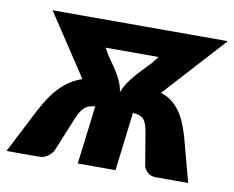

<svg xmlns="http://www.w3.org/2000/svg" viewBox="-101 -598 828 678"><g transform="rotate(10 313.0 -259.0)"><path d="M463.5 -297Q486 -289.5 502.5 -276.8Q519 -264 531.5 -246.8Q544 -229.5 553.2 -207.8Q562.5 -186 570 -160.5L613 0H496.5Q479 0 468.2 -9.5Q457.5 -19 453.5 -30.5L433.5 -150Q430.5 -167 426.5 -178.2Q422.5 -189.5 416 -196.2Q409.5 -203 400.5 -206Q391.5 -209 378 -210L352.5 0H217L243 -209.5Q230.5 -208.5 221.2 -205.2Q212 -202 204.5 -195.2Q197 -188.5 190.5 -177.5Q184 -166.5 177.5 -150L128.5 -30.5Q122 -19 108.8 -9.5Q95.5 0 78 0H-38.5L44 -160.5Q57.5 -186 71.8 -207.2Q86 -228.5 102.5 -245.8Q119 -263 138.5 -275.8Q158 -288.5 181.5 -296.5L35.5 -517.5H150H153.5H664ZM257.5 -395Q270 -377 280.2 -362Q290.5 -347 298.5 -333Q306.5 -319 312 -305Q317.5 -291 320 -274.5Q326.5 -291 335.5 -305Q344.5 -319 356 -333Q367.5 -347 381.8 -362Q396 -377 413.5 -395L433 -420H243Z"/></g></svg>

Font: Lato Black
Style: Italic
Weight: 900
Italic angle: -7°
Designer: Lukasz Dziedzic
Foundry: tyPoland Lukasz Dziedzic
Version: Version 2.007; 2014-02-27